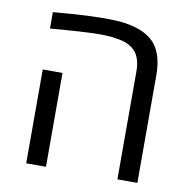

<svg xmlns="http://www.w3.org/2000/svg" viewBox="-74 -713 776 786"><g transform="rotate(10 314.0 -320.0)"><path d="M361.8 -566.9Q336.4 -572.3 290 -572.3Q230.5 -572.3 85.4 -560.1V-628.4Q123.5 -631.8 161.6 -634.3L172.9 -635.3Q246.6 -640.1 297.4 -640.1Q352.5 -640.1 387 -635Q421.4 -629.9 451.7 -617.7Q482.4 -604.5 502.4 -585Q522.5 -565.4 533.7 -535.2Q547.4 -499 547.4 -447.8V0H464.4V-447.8Q464.4 -503.4 439.2 -531.5Q414.1 -559.6 361.8 -566.9ZM85.4 -390.1H167.5V0H85.4Z"/></g></svg>

Font: Viking Open Sans
Style: Regular
Weight: 400
Foundry: Ascender Corporation
Version: Version 2.001